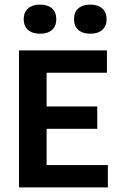

<svg xmlns="http://www.w3.org/2000/svg" viewBox="-20 -814 513 834"><path d="M62.5 0V-595H444.5V-498H182.5V-97H448.5V0ZM150 -254.5V-351.5H402.5V-254.5ZM372 -667.5Q339 -667.5 320.2 -684Q301.5 -700.5 301.5 -730.5Q301.5 -761 320.2 -777.5Q339 -794 372 -794Q405 -794 424 -777.5Q443 -761 443 -730.5Q443 -700.5 424 -684Q405 -667.5 372 -667.5ZM154 -667.5Q121 -667.5 102 -684Q83 -700.5 83 -730.5Q83 -761 102 -777.5Q121 -794 154 -794Q187 -794 205.8 -777.5Q224.5 -761 224.5 -730.5Q224.5 -700.5 205.8 -684Q187 -667.5 154 -667.5Z"/></svg>

Font: Encode Sans SC Condensed SemiBold
Style: Regular
Weight: 600
Width: 3
Designer: Multiple Designers
Foundry: Impallari Type
Version: Version 3.002